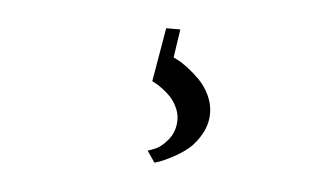

<svg xmlns="http://www.w3.org/2000/svg" viewBox="-29 -52 460 264"><g transform="rotate(5 201.0 80.0)"><path d="M191.4 -12.7Q191.4 -12.7 210.9 -12.7L205.1 26.4L210.9 29.3Q216.8 32.2 225.1 38.6Q233.4 44.9 241.7 53.2Q250 61.5 255.9 73.7Q261.7 85.9 261.7 98.6Q261.7 113.8 254.2 127.2Q246.6 140.6 237.3 148.4Q228 156.2 215.8 162.6Q203.6 168.9 199 170.4Q194.3 171.9 191.4 172.9L180.7 157.2L189.9 153.8Q199.2 150.4 208.5 138.9Q217.8 127.4 217.8 111.3Q217.8 102.5 213.6 94Q209.5 85.4 204.3 80.1Q199.2 74.7 192.4 69.8Q185.5 64.9 182.9 63.7Q180.2 62.5 178.7 61.5Q178.7 60.5 191.4 -12.7Z"/></g></svg>

Font: Buda Light
Style: Regular
Weight: 300
Version: Version 1.003